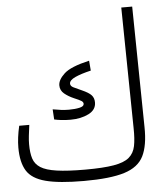

<svg xmlns="http://www.w3.org/2000/svg" viewBox="-51 -739 688 787"><g transform="rotate(-5 293.0 -345.5)"><path d="M263.2 1.5Q161.1 1.5 105.5 -13.2Q49.8 -27.8 28.3 -62.7Q6.8 -97.7 6.8 -158.2Q6.8 -197.8 18.1 -247.1H59.6Q56.2 -222.7 54 -203.1Q51.8 -183.6 51.8 -168Q51.8 -132.8 59.3 -109.1Q66.9 -85.4 89.1 -71.3Q111.3 -57.1 155.5 -50.8Q199.7 -44.4 272.9 -44.4Q346.7 -44.4 389.6 -51.8Q432.6 -59.1 453.1 -76.4Q473.6 -93.8 479.5 -123Q485.4 -152.3 484.4 -196.8L477.1 -693.4H522L529.3 -196.8Q530.8 -121.6 509.3 -78.1Q487.8 -34.7 429.7 -16.6Q371.6 1.5 263.2 1.5ZM230.5 -253.4Q209 -253.4 192.6 -255.4Q176.3 -257.3 163.1 -260.3L160.6 -302.2Q179.2 -298.8 194.6 -296.9Q210 -294.9 227.5 -294.9Q252.4 -294.9 270.8 -299.1Q289.1 -303.2 289.1 -313.5Q289.1 -320.8 281.7 -325.7Q274.4 -330.6 251 -340.3Q228.5 -350.1 212.4 -363.5Q196.3 -377 196.3 -397.5Q196.3 -420.4 223.1 -445.3Q250 -470.2 326.7 -487.8L330.1 -446.8Q290 -437.5 265.4 -426.3Q240.7 -415 240.7 -400.9Q240.7 -390.6 253.7 -384.5Q266.6 -378.4 286.1 -369.6Q314.9 -356.9 325.4 -345.2Q335.9 -333.5 335.9 -315.4Q335.9 -284.7 304.2 -269Q272.5 -253.4 230.5 -253.4Z"/></g></svg>

Font: Cascadia Mono NF ExtraLight
Style: Regular
Weight: 200
Monospace: yes
Designer: Aaron Bell
Foundry: Saja Typeworks
Version: Version 2404.023; ttfautohint (v1.8.4)